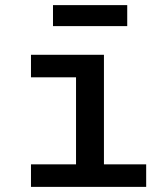

<svg xmlns="http://www.w3.org/2000/svg" viewBox="-20 -730 640 750"><path d="M101 0H551V-88H386V-516H101V-428H277V-88H101ZM187 -628H477V-710H187Z"/></svg>

Font: IBM Plex Mono Medm
Style: Regular
Weight: 500
Monospace: yes
Designer: Mike Abbink, Paul van der Laan, Pieter van Rosmalen
Foundry: Bold Monday
Version: Version 2.004